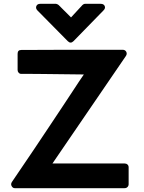

<svg xmlns="http://www.w3.org/2000/svg" viewBox="-20 -983 753 1003"><path d="M631 -129Q640 -129 646 -123.5Q652 -118 652 -109V-21Q652 -12 646 -6Q640 0 631 0H57Q47 0 41 -10.5Q35 -21 42 -32Q107 -127 156.5 -201Q206 -275 244 -332Q282 -389 309.5 -430.5Q337 -472 357 -502.5Q377 -533 391.5 -555Q406 -577 418 -594Q340 -595 289.5 -595.5Q239 -596 204.5 -596.5Q170 -597 144.5 -597Q119 -597 91 -597Q83 -597 77.5 -603Q72 -609 72 -617V-702Q72 -722 91 -722Q96 -722 121 -722Q146 -722 205 -722.5Q264 -723 364 -723Q464 -723 620 -723Q634 -723 639.5 -712.5Q645 -702 638 -691L254 -129ZM506 -963Q522 -963 527 -951.5Q532 -940 521 -929L364 -768Q349 -753 334 -768L175 -929Q165 -940 170 -951.5Q175 -963 190 -963H273Q275 -963 279.5 -961Q284 -959 286 -957L351 -892L411 -957Q417 -963 425 -963Z"/></svg>

Font: Stadtwerke
Style: Bold
Weight: 700
Designer: Santiago Orozco
Foundry: Typemade
Version: Version 1.003